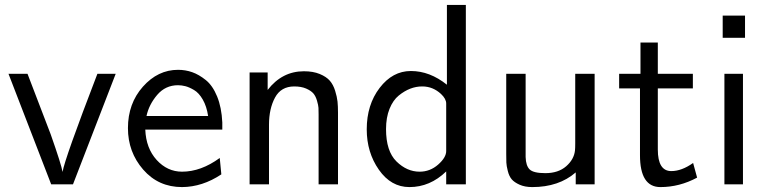

<svg xmlns="http://www.w3.org/2000/svg" viewBox="-20 -742 3094 773"><path d="M14.2 -444.8H90.8L184.1 -201.2Q227.1 -79.1 231.9 -49.8Q239.7 -100.6 372.1 -444.8H445.8L273.9 0H186Z M495.1 -226.1Q495.1 -325.2 555.4 -393.1Q615.7 -460.9 696.8 -460.9Q726.6 -460.9 753.7 -451.4Q780.8 -441.9 808.3 -419.9Q835.9 -397.9 854 -354Q872.1 -310.1 875 -249V-220.2H564.9Q567.9 -145 610.8 -97.9Q653.8 -50.8 712.9 -50.8Q789.1 -50.8 864.7 -106L871.1 -40Q794.9 10.7 712.9 11.2Q617.7 11.2 556.4 -59.3Q495.1 -129.9 495.1 -226.1ZM569.8 -274.9H817.9Q812 -314 796.4 -341.1Q780.8 -368.2 761.2 -379.6Q741.7 -391.1 726.3 -395Q710.9 -398.9 696.8 -398.9Q646 -398.9 612.8 -359.9Q579.6 -320.8 569.8 -274.9Z M984.9 0V-450.2H1057.6V-379.9Q1115.7 -455.1 1203.6 -455.1Q1240.7 -455.1 1267.3 -444.1Q1293.9 -433.1 1307.9 -417Q1321.8 -400.9 1329.3 -376.5Q1336.9 -352.1 1338.9 -333Q1340.8 -314 1340.8 -288.1V0H1262.7V-280.8Q1262.7 -297.9 1262.2 -307.9Q1261.7 -317.9 1256.3 -336.4Q1251 -355 1241.5 -366Q1231.9 -377 1212.4 -385.5Q1192.9 -394 1164.6 -394Q1111.3 -394 1087.2 -349.1Q1063 -304.2 1063 -240.2V0Z M1456.5 -221.2Q1456.5 -320.3 1508.5 -388.2Q1560.5 -456.1 1634.3 -456.1Q1710.4 -456.1 1779.3 -400.9V-722.2H1855.5V0H1776.4V-51.8Q1711.4 11.2 1628.4 11.2Q1554.2 11.2 1505.4 -58.6Q1456.5 -128.4 1456.5 -221.2ZM1534.2 -222.2Q1534.2 -133.3 1576.2 -92Q1618.2 -50.8 1669.4 -50.8Q1711.4 -50.8 1743.9 -79.3Q1776.4 -107.9 1776.4 -133.8V-325.2Q1776.4 -344.2 1755.4 -363.8Q1723.1 -393.6 1681.2 -394H1679.2Q1655.3 -394 1631.8 -385Q1608.4 -376 1585.4 -357.4Q1562.5 -338.9 1548.3 -304Q1534.2 -269 1534.2 -222.2Z M2018.1 -122.1V-444.8H2096.2V-109.9Q2097.2 -74.7 2112.5 -59.8Q2127.9 -44.9 2175.8 -44.9Q2227.5 -44.9 2259.3 -72.5Q2291 -100.1 2294.9 -136.2Q2295.9 -146 2295.9 -165V-444.8H2374V0H2297.9V-47.9Q2230 11.2 2123 11.2Q2093.3 11.2 2072 1.7Q2050.8 -7.8 2040.3 -20Q2029.8 -32.2 2024.4 -53.7Q2019 -75.2 2018.6 -87.6Q2018.1 -100.1 2018.1 -122.1Z M2472.7 -386.2V-444.8H2558.6V-570.8H2628.4V-444.8H2769.5V-386.2H2628.4V-140.1Q2628.4 -53.2 2682.6 -53.2Q2724.6 -53.2 2770.5 -85.9L2786.6 -26.9Q2715.8 11.2 2638.7 11.2Q2556.6 11.2 2556.6 -117.2V-386.2Z M2889.6 -589.8V-679.2H2979.5V-589.8ZM2896.5 0V-444.8H2971.2V0Z"/></svg>

Font: CMU Sans Serif
Style: Medium
Weight: 500
Version: Version 0.7.0